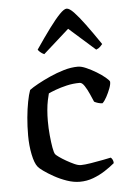

<svg xmlns="http://www.w3.org/2000/svg" viewBox="-54 -796 558 836"><g transform="rotate(-5 225.0 -378.0)"><path d="M261 0Q234 0 205 -10Q176 -20 150 -34.5Q124 -49 106 -62Q88 -75 83 -82Q70 -98 62 -137Q54 -176 54 -220Q54 -261 57.5 -298.5Q61 -336 67 -367Q73 -398 80 -417Q93 -427 117.5 -440.5Q142 -454 172 -467.5Q202 -481 234 -490.5Q266 -500 296 -500Q311 -500 332.5 -490.5Q354 -481 375.5 -468Q397 -455 412.5 -442Q428 -429 430 -423Q431 -412 424 -393.5Q417 -375 407.5 -357.5Q398 -340 389 -332Q380 -332 370 -335Q360 -338 353 -342Q347 -356 338 -376.5Q329 -397 318.5 -413Q308 -429 298 -429Q268 -429 240.5 -422.5Q213 -416 191.5 -408Q170 -400 160 -395Q157 -385 153 -365.5Q149 -346 147 -322.5Q145 -299 145 -276Q145 -244 148 -212.5Q151 -181 155 -158.5Q159 -136 164 -129Q167 -125 179.5 -116Q192 -107 209.5 -97Q227 -87 243.5 -79.5Q260 -72 272 -72Q288 -72 316 -76.5Q344 -81 369.5 -86Q395 -91 404 -93Q408 -90 411.5 -83.5Q415 -77 415 -68Q396 -52 372 -36.5Q348 -21 320 -10.5Q292 0 261 0ZM155 -567Q144 -572 137.5 -578Q131 -584 128 -589Q164 -642 191.5 -679Q219 -716 238.5 -736Q258 -756 269 -756Q281 -756 300.5 -735.5Q320 -715 347 -678.5Q374 -642 410 -589Q406 -584 399.5 -577.5Q393 -571 382 -567L268 -668Z"/></g></svg>

Font: Texturina 12pt
Style: Regular
Weight: 400
Designer: Guillermo Torres Carreño
Foundry: Omnibus-Type
Version: Version 1.002